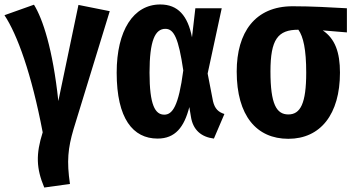

<svg xmlns="http://www.w3.org/2000/svg" viewBox="-33 -604 1580 859"><path d="M119 -583 -13 -536C44 -450 108 -275 158 -12C127 86 129 149 165 235L280 219C265 117 271 59 296 -26L458 -554L318 -582L228 -152C203 -386 158 -520 119 -583Z M684 -584C564 -584 489 -468 489 -279C489 -73 562 16 672 16C751 16 791 -35 814 -125L821 -83C830 -22 868 9 924 16L971 -94C945 -102 928 -117 920 -151L896 -275L959 -567H841L826 -437C807 -534 763 -584 684 -584ZM707 -475C745 -475 766 -433 787 -289C766 -128 738 -91 702 -91C661 -91 636 -134 636 -279C636 -423 661 -475 707 -475Z M1519 -567C1447 -571 1362 -576 1276 -576C1108 -576 1026 -459 1026 -284C1026 -86 1115 17 1257 17C1401 17 1488 -93 1488 -279C1488 -370 1466 -431 1411 -468L1519 -459ZM1257 -92C1204 -92 1177 -138 1177 -284C1177 -428 1210 -471 1302 -471C1324 -440 1337 -383 1337 -279C1337 -141 1311 -92 1257 -92Z"/></svg>

Font: Glow Sans TC Compressed
Style: Bold
Weight: 700
Width: 2
Designer: Ryoko NISHIZUKA (kana, bopomofo & ideographs); Paul D. Hunt (Latin, Greek & Cyrillic); Sandoll Communications, Soo-young
Version: Version 0.93